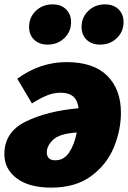

<svg xmlns="http://www.w3.org/2000/svg" viewBox="-23 -838 585 878"><path d="M530 -323Q530 -243 497.5 -164Q465 -85 393.5 -32.5Q322 20 211 20Q110 20 53.5 -22.5Q-3 -65 -3 -133Q-3 -234 94.5 -282Q192 -330 336 -343Q329 -414 255 -414Q223 -414 193 -402Q163 -390 123 -365L56 -478Q160 -554 281 -554Q405 -554 467.5 -491.5Q530 -429 530 -323ZM328 -232Q249 -227 220 -199Q191 -171 191 -142Q191 -105 230 -105Q269 -105 293 -140.5Q317 -176 328 -232ZM110 -715Q110 -759 141 -788.5Q172 -818 217 -818Q256 -818 279 -795.5Q302 -773 302 -737Q302 -693 271 -663.5Q240 -634 195 -634Q156 -634 133 -656.5Q110 -679 110 -715ZM350 -715Q350 -759 381 -788.5Q412 -818 457 -818Q496 -818 519 -795.5Q542 -773 542 -737Q542 -693 511 -663.5Q480 -634 435 -634Q396 -634 373 -656.5Q350 -679 350 -715Z"/></svg>

Font: FiraGO Heavy
Style: Italic
Weight: 900
Italic angle: -8°
Designer: bBox Type GmbH
Foundry: bBox Type GmbH
Version: Version 1.001